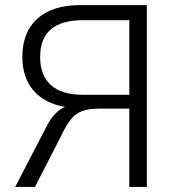

<svg xmlns="http://www.w3.org/2000/svg" viewBox="-20 -739 689 759"><path d="M164.1 -239.3Q194.3 -298.8 237.3 -316.4Q156.2 -330.1 112.3 -381.3Q68.4 -432.6 68.4 -513.7Q68.4 -612.3 127.9 -665.5Q187.5 -718.8 296.9 -718.8H560.5V0H491.2V-309.6H371.1Q318.4 -309.6 289.1 -292.5Q259.8 -275.4 236.3 -230.5L118.2 0H40ZM138.7 -513.7Q138.7 -440.4 181.6 -402.3Q224.6 -364.3 307.6 -364.3H491.2V-659.2H307.6Q138.7 -659.2 138.7 -513.7Z"/></svg>

Font: Min Sans Light
Style: Regular
Weight: 300
Designer: Jinseong-Kim, NotoSansCJK, Nunito
Foundry: Jinseong-Kim
Version: Version 1.400;Glyphs 3.1.2 (3151)